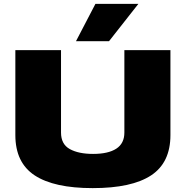

<svg xmlns="http://www.w3.org/2000/svg" viewBox="-20 -958 955 988"><path d="M59 -263V-700H294V-276Q294 -216 339 -191Q384 -166 459 -166Q537 -166 578.5 -193Q620 -220 620 -276V-700H857V-263Q857 -121 757.5 -55.5Q658 10 457 10Q258 10 158.5 -55.5Q59 -121 59 -263ZM371 -746 471 -938H692L541 -746Z"/></svg>

Font: Georama Extended ExtraBold
Style: Regular
Weight: 800
Width: 7
Designer: Jean-Baptiste Levee
Foundry: Production Type
Version: Version 1.000